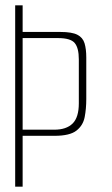

<svg xmlns="http://www.w3.org/2000/svg" viewBox="-20 -701 422 721"><path d="M37 -681H65V-581H207Q250 -581 270.5 -570.5Q291 -560 297.5 -538.5Q304 -517 304 -485V-329Q304 -293 298 -261.5Q292 -230 267 -210.5Q242 -191 185 -191H65V0H37ZM184 -214Q229 -214 252.5 -237Q276 -260 276 -313V-478Q276 -521 260.5 -539.5Q245 -558 198 -558H65V-214Z"/></svg>

Font: Smooch Sans ExtraLight
Style: Regular
Weight: 200
Designer: Robert E. Leuschke
Foundry: Robert E. Leuschke
Version: Version 1.010; ttfautohint (v1.8.3)